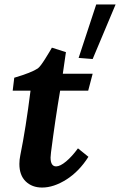

<svg xmlns="http://www.w3.org/2000/svg" viewBox="-20 -826 539 862"><path d="M169 16Q124 16 95.5 -11.5Q67 -39 67 -90Q67 -109 71 -128Q96 -251 117 -419H37L44 -477Q122 -500 150 -519Q161 -527 183.5 -563Q206 -599 213 -612L276 -592L262 -495H396L376 -419H250Q228 -290 209 -142L207 -119Q207 -79 232 -79Q250 -79 276.5 -101Q303 -123 330 -160L377 -122Q335 -56 278 -20Q221 16 169 16ZM333 -566 412 -806H499L396 -561Z"/></svg>

Font: Andada Pro ExtraBold
Style: Italic
Weight: 800
Italic angle: -6.99998°
Designer: Carolina Giovagnoli
Foundry: Huerta Tipografica
Version: Version 3.005; ttfautohint (v1.8.4)